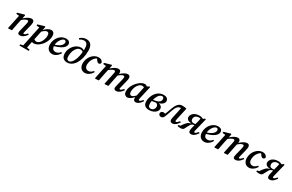

<svg xmlns="http://www.w3.org/2000/svg" viewBox="247 -2621 7212 4745"><g transform="rotate(30 3853.5 -249.0)"><path d="M174 0 76 8 64 -2 147 -397 63 -406 68 -440 255 -494 271 -481 251 -383Q301 -431 356 -462Q411 -493 458 -493Q490 -493 509 -474Q528 -455 528 -417Q528 -395 523.5 -371.5Q519 -348 513 -324L467 -137Q463 -120 459.5 -107Q456 -94 456 -86Q456 -66 474 -66Q507 -66 560 -133L587 -113Q568 -82 539.5 -52.5Q511 -23 477 -4.5Q443 14 404 14Q375 14 358.5 0Q342 -14 342 -39Q342 -59 346.5 -79Q351 -99 358 -126L398 -289Q404 -313 408.5 -334.5Q413 -356 413 -370Q413 -409 382 -409Q358 -409 322 -390Q286 -371 241 -332L215 -212Q204 -159 194 -106.5Q184 -54 174 0Z M521 234 529 197 602 185 724 -397 640 -406 645 -440 832 -494 848 -481 827 -382Q871 -433 921.5 -463Q972 -493 1015 -493Q1056 -493 1084.5 -464.5Q1113 -436 1113 -363Q1113 -310 1094.5 -256Q1076 -202 1044.5 -153.5Q1013 -105 972 -67.5Q931 -30 886 -8Q841 14 796 14Q783 14 770 11.5Q757 9 746 3Q734 60 726 103.5Q718 147 711 185L794 197L786 234ZM944 -409Q918 -409 885 -388Q852 -367 817 -332L765 -84Q797 -57 830 -57Q895 -57 945 -130Q971 -167 987 -218.5Q1003 -270 1003 -318Q1003 -365 988 -387Q973 -409 944 -409Z M1421 -444Q1399 -444 1373.5 -426Q1348 -408 1325 -377Q1302 -346 1286 -305Q1270 -264 1267 -219Q1343 -243 1386.5 -272Q1430 -301 1449 -332Q1468 -363 1468 -390Q1468 -416 1454.5 -430Q1441 -444 1421 -444ZM1324 14Q1252 14 1206.5 -34Q1161 -82 1161 -173Q1161 -236 1182.5 -293.5Q1204 -351 1242.5 -396Q1281 -441 1331.5 -467Q1382 -493 1440 -493Q1497 -493 1528 -466.5Q1559 -440 1559 -393Q1559 -356 1530 -317Q1501 -278 1437 -242.5Q1373 -207 1267 -178Q1272 -123 1298 -97.5Q1324 -72 1367 -72Q1413 -72 1447 -94.5Q1481 -117 1503 -145L1528 -126Q1508 -90 1477.5 -58Q1447 -26 1408.5 -6Q1370 14 1324 14Z M1700 -150Q1700 -85 1719.5 -62.5Q1739 -40 1769 -40Q1809 -40 1848 -83.5Q1887 -127 1916.5 -209Q1946 -291 1956 -406Q1942 -423 1922 -430Q1902 -437 1877 -437Q1829 -437 1788.5 -397.5Q1748 -358 1724 -293Q1700 -228 1700 -150ZM1748 10Q1674 10 1631.5 -33.5Q1589 -77 1589 -165Q1589 -227 1611.5 -284Q1634 -341 1674 -386.5Q1714 -432 1765.5 -458.5Q1817 -485 1875 -485Q1898 -485 1919.5 -478Q1941 -471 1959 -456Q1960 -470 1960 -483.5Q1960 -497 1960 -510Q1960 -599 1930.5 -636Q1901 -673 1850 -673Q1819 -673 1788.5 -662Q1758 -651 1726 -630L1705 -659Q1738 -691 1783 -711.5Q1828 -732 1881 -732Q1969 -732 2016.5 -675.5Q2064 -619 2064 -503Q2064 -392 2040.5 -298Q2017 -204 1975 -135Q1933 -66 1875 -28Q1817 10 1748 10Z M2256 14Q2186 14 2140.5 -34.5Q2095 -83 2095 -174Q2095 -238 2117 -295.5Q2139 -353 2177.5 -397.5Q2216 -442 2265.5 -467.5Q2315 -493 2370 -493Q2420 -493 2452 -470.5Q2484 -448 2494 -410Q2492 -387 2475.5 -373.5Q2459 -360 2438 -360Q2417 -360 2402 -373.5Q2387 -387 2374 -405L2343 -448Q2302 -427 2270.5 -387.5Q2239 -348 2221.5 -298Q2204 -248 2204 -194Q2204 -132 2233.5 -102Q2263 -72 2312 -72Q2348 -72 2380 -93.5Q2412 -115 2437 -145L2462 -126Q2442 -89 2410 -57Q2378 -25 2339 -5.5Q2300 14 2256 14Z M2654 0 2556 8 2544 -2 2627 -397 2543 -406 2548 -440 2735 -494 2751 -481 2732 -386Q2782 -433 2836 -463Q2890 -493 2936 -493Q2968 -493 2987 -474Q3006 -455 3006 -417Q3006 -402 3003 -385Q3053 -432 3104.5 -462.5Q3156 -493 3201 -493Q3233 -493 3252 -474Q3271 -455 3271 -417Q3271 -395 3266.5 -371.5Q3262 -348 3256 -324L3210 -137Q3206 -120 3202.5 -107Q3199 -94 3199 -86Q3199 -66 3217 -66Q3249 -66 3303 -133L3331 -113Q3310 -81 3282 -52Q3254 -23 3220.5 -4.5Q3187 14 3148 14Q3118 14 3101.5 0Q3085 -14 3085 -39Q3085 -59 3090 -79Q3095 -99 3101 -126L3141 -289Q3147 -313 3151.5 -334.5Q3156 -356 3156 -370Q3156 -409 3125 -409Q3079 -409 2993 -335L2967 -212Q2956 -159 2946 -106.5Q2936 -54 2925 0L2828 8L2816 -2L2882 -314Q2885 -330 2888 -345Q2891 -360 2891 -372Q2891 -409 2861 -409Q2836 -409 2801 -390.5Q2766 -372 2721 -334L2695 -212Q2684 -159 2674 -106.5Q2664 -54 2654 0Z M3477 -161Q3477 -115 3492.5 -93.5Q3508 -72 3534 -72Q3557 -72 3585 -89.5Q3613 -107 3650 -146L3706 -407Q3693 -414 3678.5 -418.5Q3664 -423 3649 -423Q3607 -423 3559 -377Q3536 -354 3517 -318.5Q3498 -283 3487.5 -242Q3477 -201 3477 -161ZM3706 14Q3677 14 3658 -4.5Q3639 -23 3639 -60Q3639 -69 3639.5 -77.5Q3640 -86 3641 -94Q3599 -46 3553 -16Q3507 14 3466 14Q3428 14 3397 -15.5Q3366 -45 3366 -114Q3366 -167 3386 -221Q3406 -275 3440 -323.5Q3474 -372 3516 -410.5Q3558 -449 3603 -471Q3648 -493 3689 -493Q3709 -493 3725 -485.5Q3741 -478 3756 -464L3817 -499L3834 -488L3754 -137Q3746 -103 3746 -87Q3746 -66 3767 -66Q3784 -66 3805.5 -84.5Q3827 -103 3852 -134L3879 -114Q3860 -84 3833 -54.5Q3806 -25 3774 -5.5Q3742 14 3706 14Z M4096 -367Q4083 -345 4071 -316Q4059 -287 4050 -255Q4130 -263 4175 -281Q4220 -299 4238.5 -326Q4257 -353 4257 -385Q4257 -417 4243.5 -431.5Q4230 -446 4207 -446Q4176 -446 4146.5 -425.5Q4117 -405 4096 -367ZM4088 15Q4012 15 3968.5 -22.5Q3925 -60 3925 -148Q3925 -206 3946.5 -268.5Q3968 -331 4002 -377Q4043 -432 4101 -462.5Q4159 -493 4226 -493Q4290 -493 4324 -464Q4358 -435 4358 -391Q4358 -300 4221 -251Q4272 -240 4296.5 -213Q4321 -186 4321 -148Q4321 -107 4291.5 -69.5Q4262 -32 4209.5 -8.5Q4157 15 4088 15ZM4032 -147Q4032 -80 4052.5 -56.5Q4073 -33 4107 -33Q4137 -33 4161.5 -48Q4186 -63 4201 -88Q4216 -113 4216 -143Q4216 -213 4152 -231Q4127 -226 4099 -221.5Q4071 -217 4040 -215Q4036 -197 4034 -180Q4032 -163 4032 -147Z M4429 14Q4402 14 4380.5 -3.5Q4359 -21 4359 -58Q4367 -87 4387.5 -102Q4408 -117 4433 -117Q4448 -117 4460.5 -114Q4473 -111 4485 -106Q4501 -144 4515.5 -185Q4530 -226 4549 -278Q4571 -340 4598 -388.5Q4625 -437 4664 -465Q4703 -493 4761 -493Q4797 -493 4823 -489Q4849 -485 4877 -476L4802 -137Q4794 -103 4794 -87Q4794 -77 4800 -71.5Q4806 -66 4814 -66Q4844 -66 4899 -133L4927 -113Q4906 -82 4879 -52.5Q4852 -23 4820 -4.5Q4788 14 4750 14Q4722 14 4702.5 -3.5Q4683 -21 4683 -53Q4683 -69 4686 -87Q4689 -105 4694 -130L4729 -291Q4736 -324 4742.5 -357Q4749 -390 4755 -424Q4697 -423 4660.5 -388Q4624 -353 4593 -267Q4571 -205 4553 -152Q4535 -99 4516 -54Q4501 -15 4479 -0.5Q4457 14 4429 14Z M5127 -332Q5127 -296 5148 -275Q5169 -254 5214 -254Q5227 -254 5238.5 -255.5Q5250 -257 5261 -259L5269 -291Q5279 -327 5287.5 -363.5Q5296 -400 5303 -436Q5293 -440 5282 -442.5Q5271 -445 5255 -445Q5223 -445 5193.5 -433Q5164 -421 5145.5 -396.5Q5127 -372 5127 -332ZM4901 2 4909 -31 4957 -36Q4986 -78 5009 -108.5Q5032 -139 5055 -163Q5078 -186 5105.5 -200Q5133 -214 5169 -225Q5088 -226 5055 -255.5Q5022 -285 5022 -329Q5023 -370 5049.5 -407Q5076 -444 5125.5 -467.5Q5175 -491 5245 -491Q5278 -491 5304.5 -484Q5331 -477 5356 -463L5400 -497L5425 -487L5338 -137Q5333 -118 5331 -106.5Q5329 -95 5329 -87Q5329 -77 5335 -71.5Q5341 -66 5349 -66Q5366 -66 5386 -82.5Q5406 -99 5434 -133L5461 -113Q5440 -82 5413.5 -52.5Q5387 -23 5355 -4.5Q5323 14 5284 14Q5254 14 5236.5 -3.5Q5219 -21 5219 -53Q5219 -68 5221 -83.5Q5223 -99 5230 -130L5253 -225L5227 -219Q5201 -212 5182.5 -199Q5164 -186 5150 -160Q5134 -132 5116.5 -100.5Q5099 -69 5082 -34Q5072 -9 5045 2.5Q5018 14 4983 14Q4962 14 4937.5 10.5Q4913 7 4901 2Z M5760 -444Q5738 -444 5712.5 -426Q5687 -408 5664 -377Q5641 -346 5625 -305Q5609 -264 5606 -219Q5682 -243 5725.5 -272Q5769 -301 5788 -332Q5807 -363 5807 -390Q5807 -416 5793.5 -430Q5780 -444 5760 -444ZM5663 14Q5591 14 5545.5 -34Q5500 -82 5500 -173Q5500 -236 5521.5 -293.5Q5543 -351 5581.5 -396Q5620 -441 5670.5 -467Q5721 -493 5779 -493Q5836 -493 5867 -466.5Q5898 -440 5898 -393Q5898 -356 5869 -317Q5840 -278 5776 -242.5Q5712 -207 5606 -178Q5611 -123 5637 -97.5Q5663 -72 5706 -72Q5752 -72 5786 -94.5Q5820 -117 5842 -145L5867 -126Q5847 -90 5816.5 -58Q5786 -26 5747.5 -6Q5709 14 5663 14Z M6060 0 5962 8 5950 -2 6033 -397 5949 -406 5954 -440 6141 -494 6157 -481 6138 -386Q6188 -433 6242 -463Q6296 -493 6342 -493Q6374 -493 6393 -474Q6412 -455 6412 -417Q6412 -402 6409 -385Q6459 -432 6510.5 -462.5Q6562 -493 6607 -493Q6639 -493 6658 -474Q6677 -455 6677 -417Q6677 -395 6672.5 -371.5Q6668 -348 6662 -324L6616 -137Q6612 -120 6608.5 -107Q6605 -94 6605 -86Q6605 -66 6623 -66Q6655 -66 6709 -133L6737 -113Q6716 -81 6688 -52Q6660 -23 6626.5 -4.5Q6593 14 6554 14Q6524 14 6507.5 0Q6491 -14 6491 -39Q6491 -59 6496 -79Q6501 -99 6507 -126L6547 -289Q6553 -313 6557.5 -334.5Q6562 -356 6562 -370Q6562 -409 6531 -409Q6485 -409 6399 -335L6373 -212Q6362 -159 6352 -106.5Q6342 -54 6331 0L6234 8L6222 -2L6288 -314Q6291 -330 6294 -345Q6297 -360 6297 -372Q6297 -409 6267 -409Q6242 -409 6207 -390.5Q6172 -372 6127 -334L6101 -212Q6090 -159 6080 -106.5Q6070 -54 6060 0Z M6939 14Q6869 14 6823.5 -34.5Q6778 -83 6778 -174Q6778 -238 6800 -295.5Q6822 -353 6860.5 -397.5Q6899 -442 6948.5 -467.5Q6998 -493 7053 -493Q7103 -493 7135 -470.5Q7167 -448 7177 -410Q7175 -387 7158.5 -373.5Q7142 -360 7121 -360Q7100 -360 7085 -373.5Q7070 -387 7057 -405L7026 -448Q6985 -427 6953.5 -387.5Q6922 -348 6904.5 -298Q6887 -248 6887 -194Q6887 -132 6916.5 -102Q6946 -72 6995 -72Q7031 -72 7063 -93.5Q7095 -115 7120 -145L7145 -126Q7125 -89 7093 -57Q7061 -25 7022 -5.5Q6983 14 6939 14Z M7373 -332Q7373 -296 7394 -275Q7415 -254 7460 -254Q7473 -254 7484.5 -255.5Q7496 -257 7507 -259L7515 -291Q7525 -327 7533.5 -363.5Q7542 -400 7549 -436Q7539 -440 7528 -442.5Q7517 -445 7501 -445Q7469 -445 7439.5 -433Q7410 -421 7391.5 -396.5Q7373 -372 7373 -332ZM7147 2 7155 -31 7203 -36Q7232 -78 7255 -108.5Q7278 -139 7301 -163Q7324 -186 7351.5 -200Q7379 -214 7415 -225Q7334 -226 7301 -255.5Q7268 -285 7268 -329Q7269 -370 7295.5 -407Q7322 -444 7371.5 -467.5Q7421 -491 7491 -491Q7524 -491 7550.5 -484Q7577 -477 7602 -463L7646 -497L7671 -487L7584 -137Q7579 -118 7577 -106.5Q7575 -95 7575 -87Q7575 -77 7581 -71.5Q7587 -66 7595 -66Q7612 -66 7632 -82.5Q7652 -99 7680 -133L7707 -113Q7686 -82 7659.5 -52.5Q7633 -23 7601 -4.5Q7569 14 7530 14Q7500 14 7482.5 -3.5Q7465 -21 7465 -53Q7465 -68 7467 -83.5Q7469 -99 7476 -130L7499 -225L7473 -219Q7447 -212 7428.5 -199Q7410 -186 7396 -160Q7380 -132 7362.5 -100.5Q7345 -69 7328 -34Q7318 -9 7291 2.5Q7264 14 7229 14Q7208 14 7183.5 10.5Q7159 7 7147 2Z"/></g></svg>

Font: Source Serif Pro SemiBold
Style: Italic
Weight: 600
Italic angle: -12°
Designer: Frank Grießhammer
Foundry: Adobe Systems Incorporated
Version: Version 3.001;hotconv 1.0.111;makeotfexe 2.5.65597